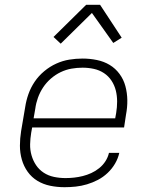

<svg xmlns="http://www.w3.org/2000/svg" viewBox="-20 -772 640 800"><path d="M249 8Q218 8 189 2Q160 -4 136 -18.5Q112 -33 95.5 -56Q79 -79 71 -107Q63 -135 63 -165Q63 -195 68 -226L85 -326Q89 -353 98.5 -380Q108 -407 124.5 -431.5Q141 -456 164.5 -475.5Q188 -495 214.5 -507Q241 -519 268.5 -523.5Q296 -528 324 -528Q354 -528 383.5 -522Q413 -516 437 -501.5Q461 -487 478 -464Q495 -441 502.5 -413Q510 -385 510.5 -355Q511 -325 505 -294L497 -241H114L110 -219Q106 -195 105.5 -171Q105 -147 111.5 -124.5Q118 -102 130.5 -83.5Q143 -65 162 -52.5Q181 -40 204.5 -35Q228 -30 253 -30Q271 -30 289 -32Q307 -34 325 -38.5Q343 -43 360.5 -51Q378 -59 393.5 -71.5Q409 -84 419.5 -100.5Q430 -117 434 -135H477Q472 -112 459.5 -90.5Q447 -69 428.5 -51.5Q410 -34 388 -22.5Q366 -11 342.5 -4Q319 3 295.5 5.5Q272 8 249 8ZM120 -279H460L464 -301Q468 -325 468 -349Q468 -373 462.5 -395Q457 -417 444.5 -436Q432 -455 413 -467.5Q394 -480 371 -485Q348 -490 324 -490Q301 -490 278 -486Q255 -482 233 -471.5Q211 -461 192 -444.5Q173 -428 159.5 -407.5Q146 -387 138 -364.5Q130 -342 127 -319ZM233 -590 203 -618 339 -752H397L487 -615L452 -593L363 -718Z"/></svg>

Font: Iosevka Aile XLt Obl
Style: Regular
Weight: 200
Italic angle: -9°
Designer: Belleve Invis
Foundry: Belleve Invis
Version: Version 31.1.0; ttfautohint (v1.8.4)